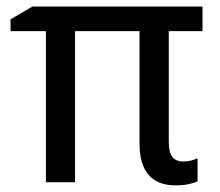

<svg xmlns="http://www.w3.org/2000/svg" viewBox="-20 -556 670 586"><path d="M539.1 -63Q552.7 -63 564.2 -66.2Q575.7 -69.3 583 -73.2V-2.9Q575.7 1.5 557.6 5.6Q539.6 9.8 516.1 9.8Q460.9 9.8 433.3 -22.5Q405.8 -54.7 405.8 -118.2V-460.9H209V0H120.1V-460.9H12.2V-497.1L79.1 -536.1H598.1V-460.9H495.1V-124Q495.1 -89.8 506.6 -76.4Q518.1 -63 539.1 -63Z"/></svg>

Font: Genotype
Style: Regular
Weight: 400
Foundry: Ascender Corporation
Version: Version 1.00